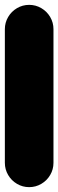

<svg xmlns="http://www.w3.org/2000/svg" viewBox="-20 -770 240 790"><path d="M0 -100H200V-650H0ZM100 -200Q73 -200 50 -186.5Q27 -173 13.5 -150Q0 -127 0 -100Q0 -73 13.5 -50Q27 -27 50 -13.5Q73 0 100 0Q127 0 150 -13.5Q173 -27 186.5 -50Q200 -73 200 -100Q200 -127 186.5 -150Q173 -173 150 -186.5Q127 -200 100 -200ZM100 -750Q73 -750 50 -736.5Q27 -723 13.5 -700Q0 -677 0 -650Q0 -623 13.5 -600Q27 -577 50 -563.5Q73 -550 100 -550Q127 -550 150 -563.5Q173 -577 186.5 -600Q200 -623 200 -650Q200 -677 186.5 -700Q173 -723 150 -736.5Q127 -750 100 -750Z"/></svg>

Font: Wavefont ExtraBold
Style: Regular
Weight: 800
Monospace: yes
Version: Version 3.005;gftools[0.9.33]